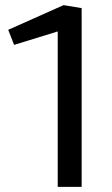

<svg xmlns="http://www.w3.org/2000/svg" viewBox="-20 -732 438 752"><path d="M299.8 -700.2V0H206.1V-608.9L35.2 -556.2L12.2 -615.2L229 -711.9Z"/></svg>

Font: Sarala
Style: Regular
Weight: 400
Designer: Andres Torresi
Foundry: Huerta Tipografica
Version: Version 1.004;PS 001.003;hotconv 1.0.70;makeotf.lib2.5.58329